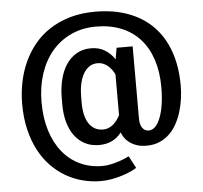

<svg xmlns="http://www.w3.org/2000/svg" viewBox="-62 -806 1156 1094"><g transform="rotate(-5 516.5 -259.0)"><path d="M971.2 -279.3Q971.2 -241.7 965.8 -203.1Q960.4 -164.6 949.2 -128.4Q938 -92.3 920.4 -60.5Q902.8 -28.8 878.2 -5.4Q853.5 18.1 821.3 31.7Q789.1 45.4 749 45.4Q714.4 45.4 689.9 36.6Q665.5 27.8 648.7 14.6Q631.8 1.5 621.8 -13.9Q611.8 -29.3 606.9 -42.5Q561 18.1 479 18.1Q432.6 18.1 397.2 -0.7Q361.8 -19.5 337.9 -52.5Q314 -85.4 301.8 -130.6Q289.6 -175.8 289.6 -228V-265.6Q289.6 -323.2 301.8 -372.6Q314 -421.9 337.9 -458Q361.8 -494.1 397.5 -514.6Q433.1 -535.2 480 -535.2Q524.4 -535.2 558.1 -515.1Q591.8 -495.1 614.7 -460L626 -525.4H717.8V-114.3Q717.3 -78.6 731 -59.1Q744.6 -39.6 768.1 -39.6Q788.6 -39.6 805.7 -57.4Q822.8 -75.2 835 -106.9Q847.2 -138.7 853.8 -182.9Q860.4 -227.1 860.4 -279.8Q860.4 -367.2 837.4 -437Q814.5 -506.8 770.8 -555.4Q727.1 -604 663.6 -629.9Q600.1 -655.8 519.5 -655.8Q440.4 -655.8 376.2 -626Q312 -596.2 266.8 -542.7Q221.7 -489.3 197.3 -415.3Q172.9 -341.3 172.9 -253.4Q172.9 -161.6 196 -88.9Q219.2 -16.1 260.7 34.4Q302.2 85 359.9 111.8Q417.5 138.7 486.8 138.7Q511.7 138.7 536.9 133.1Q562 127.4 583.3 120.4Q604.5 113.3 619.9 106.4Q635.3 99.6 640.6 96.7L677.2 166Q668 172.9 647 182.6Q626 192.4 597.9 201.7Q569.8 210.9 537.1 217.3Q504.4 223.6 471.7 223.6Q418.5 223.6 367.7 210.4Q316.9 197.3 271.2 170.9Q225.6 144.5 187.3 104.7Q148.9 64.9 121.1 12Q93.3 -41 77.6 -107.4Q62 -173.8 62 -253.4Q62 -314 73.7 -373.8Q85.4 -433.6 109.6 -487.8Q133.8 -542 171.1 -588.4Q208.5 -634.8 259.5 -668.5Q310.5 -702.1 375.7 -721.4Q440.9 -740.7 521.5 -740.7Q627.4 -740.7 710.9 -709.7Q794.4 -678.7 852.3 -619.6Q910.2 -560.5 940.7 -474.6Q971.2 -388.7 971.2 -279.3ZM400.4 -228Q400.4 -192.4 407.2 -162.8Q414.1 -133.3 427.5 -112.3Q440.9 -91.3 461.4 -79.6Q481.9 -67.9 509.8 -67.9Q526.9 -67.9 541.5 -74.2Q556.2 -80.6 568.1 -90.8Q580.1 -101.1 589.6 -114.3Q599.1 -127.4 606.4 -141.6V-374.5Q599.6 -388.7 590.1 -401.9Q580.6 -415 568.6 -425Q556.6 -435.1 542.2 -441.2Q527.8 -447.3 510.7 -447.3Q481.9 -447.3 461.2 -432.4Q440.4 -417.5 427 -392.6Q413.6 -367.7 407 -334.7Q400.4 -301.8 400.4 -265.6Z"/></g></svg>

Font: Ufes Sans Medium
Style: Regular
Weight: 500
Designer: Ricardo Esteves & Filipe Motta
Foundry: ProDesignUfes - Ricardo Esteves, Filipe Motta (This is a derivative work, based on Roboto family, by Christian Robertson
Version: Version 2.0